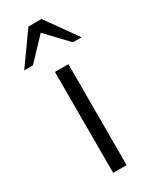

<svg xmlns="http://www.w3.org/2000/svg" viewBox="-242 -790 676 840"><g transform="rotate(-30 96.0 -370.0)"><path d="M64 0V-510H132V0ZM-49 -583 63 -740H129L241 -583H197L67 -720H125L-5 -583Z"/></g></svg>

Font: Instrument Sans Condensed
Style: Regular
Weight: 400
Width: 3
Designer: Rodrigo Fuenzalida
Foundry: fragTYPE
Version: Version 1.000;gftools[0.9.28]